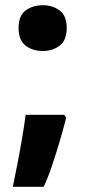

<svg xmlns="http://www.w3.org/2000/svg" viewBox="-20 -578 330 734"><path d="M51 -471Q51 -518 78 -538Q105 -558 144 -558Q181 -558 208 -538Q235 -518 235 -471Q235 -424 208 -403.5Q181 -383 144 -383Q105 -383 78 -403.5Q51 -424 51 -471ZM233 -128Q224 -92 210 -44Q196 4 180 52Q164 100 147 136H29Q38 93 47.5 44Q57 -5 65 -52.5Q73 -100 78 -139H226Z"/></svg>

Font: Noto Sans Thai Looped UI ExtraBold
Style: Regular
Weight: 800
Designer: Cadson Demak Team
Foundry: Cadson Demak Co., Ltd.
Version: Version 1.000